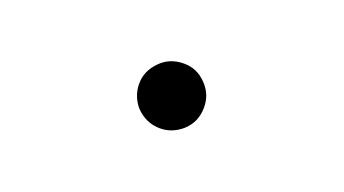

<svg xmlns="http://www.w3.org/2000/svg" viewBox="-32 -646 1064 594"><g transform="rotate(20 500.0 -349.0)"><path d="M418.9 -277.3Q391.6 -309.6 391.6 -350.6Q391.6 -392.6 423.8 -424.8Q454.1 -456.1 501 -456.1Q543.9 -456.1 574.2 -424.8Q605.5 -393.6 605.5 -349.6Q605.5 -300.8 570.3 -269.5Q538.1 -242.2 499 -242.2Q453.1 -242.2 418.9 -277.3Z"/></g></svg>

Font: jf-openhuninn-1.0
Style: Regular
Weight: 400
Designer: [Kosugi Maru]
      Designed by Motoya company      

      [Varela Round]
      Joe Prince(Latin component); Avraham Co
Foundry: justfont CO.,LTD.
Version: 1.0